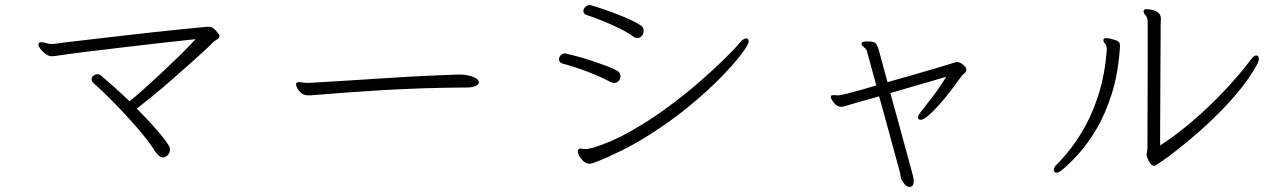

<svg xmlns="http://www.w3.org/2000/svg" viewBox="-20 -672 5060 755"><path d="M800 -567Q814 -567 825.5 -555Q837 -543 841 -537Q843 -533 843 -530Q843 -522 832 -516Q823 -511 814 -502Q807 -494 782 -471Q757 -448 721.5 -416.5Q686 -385 647.5 -351.5Q609 -318 574.5 -290Q540 -262 518 -245Q537 -226 559.5 -202Q582 -178 602.5 -154Q623 -130 636 -111.5Q649 -93 649 -84Q649 -78 646 -72Q643 -66 639 -61Q635 -58 630.5 -55.5Q626 -53 621 -53Q614 -53 606.5 -58.5Q599 -64 590 -77Q563 -119 521.5 -167Q480 -215 434.5 -262Q389 -309 349 -344Q340 -353 340 -360Q340 -369 347.5 -374.5Q355 -380 364 -380Q372 -380 376 -376Q401 -355 430 -329Q459 -303 489 -274Q509 -289 541 -317.5Q573 -346 610 -380.5Q647 -415 684 -451Q721 -487 749 -518Q699 -513 629.5 -505Q560 -497 483 -488Q406 -479 332 -470Q258 -461 198 -452Q194 -451 190 -451Q186 -451 183 -451Q171 -451 159 -460Q147 -469 139 -479.5Q131 -490 131 -496Q131 -498 133 -502Q135 -506 144 -506Q152 -506 161.5 -502.5Q171 -499 183 -499H189Q240 -506 306 -513.5Q372 -521 444 -529.5Q516 -538 584.5 -545.5Q653 -553 709 -558.5Q765 -564 798 -567Z M1790 -379Q1802 -379 1818 -376Q1834 -373 1846.5 -367Q1859 -361 1862 -353Q1862 -352 1862.5 -351.5Q1863 -351 1863 -349Q1863 -339 1848.5 -333.5Q1834 -328 1821 -328Q1641 -327 1485 -317.5Q1329 -308 1213 -298Q1207 -297 1202.5 -297Q1198 -297 1193 -297Q1176 -297 1165 -306Q1154 -315 1149 -325.5Q1144 -336 1144 -340Q1144 -346 1149 -348Q1151 -349 1155 -349Q1162 -349 1171 -347.5Q1180 -346 1190 -346H1194Q1334 -354 1484.5 -364Q1635 -374 1787 -379Z M2290 -612Q2274 -616 2274 -629Q2274 -637 2281.5 -644.5Q2289 -652 2299 -652Q2301 -652 2302.5 -651.5Q2304 -651 2305 -651Q2323 -646 2351 -636.5Q2379 -627 2408.5 -615.5Q2438 -604 2462.5 -592.5Q2487 -581 2500 -572Q2511 -564 2511 -551Q2511 -540 2504 -531Q2497 -522 2486 -522Q2480 -522 2472 -527Q2451 -543 2417.5 -559.5Q2384 -576 2349.5 -590Q2315 -604 2290 -612ZM2312 -91Q2384 -113 2458.5 -155Q2533 -197 2602.5 -248Q2672 -299 2730.5 -350Q2789 -401 2830.5 -442Q2872 -483 2889 -504Q2896 -513 2903 -517Q2910 -521 2914 -521Q2924 -521 2924 -509Q2924 -497 2895 -458.5Q2866 -420 2812 -365Q2758 -310 2684 -249.5Q2610 -189 2519.5 -133Q2429 -77 2326 -36Q2307 -28 2297 -28Q2287 -28 2274 -38Q2271 -41 2263.5 -50Q2256 -59 2253 -72Q2252 -74 2252 -78Q2252 -88 2263 -88Q2265 -88 2266.5 -87.5Q2268 -87 2269 -87Q2273 -86 2276.5 -86Q2280 -86 2283 -86Q2290 -86 2296.5 -87.5Q2303 -89 2312 -91ZM2395 -346Q2388 -346 2382 -349Q2341 -371 2288 -391Q2235 -411 2195 -421Q2178 -425 2178 -439Q2178 -447 2185 -454.5Q2192 -462 2202 -462Q2203 -462 2204.5 -461.5Q2206 -461 2207 -461Q2225 -457 2252.5 -449.5Q2280 -442 2310 -432Q2340 -422 2365.5 -412.5Q2391 -403 2406 -394Q2420 -387 2420 -372Q2420 -362 2413 -354Q2406 -346 2395 -346Z M3481 -306Q3496 -254 3511 -198Q3526 -142 3539.5 -93Q3553 -44 3561.5 -12.5Q3570 19 3571 23Q3572 27 3572.5 31Q3573 35 3573 39Q3573 56 3566 60Q3562 63 3557 63Q3544 63 3534.5 49Q3525 35 3523 32Q3522 28 3521 21Q3520 14 3520 10Q3520 10 3514 -12Q3508 -34 3498.5 -68.5Q3489 -103 3478.5 -142Q3468 -181 3458.5 -215.5Q3449 -250 3443 -271.5Q3437 -293 3437 -293Q3389 -280 3352.5 -269.5Q3316 -259 3305 -255Q3301 -254 3296.5 -253Q3292 -252 3287 -252Q3271 -252 3259 -268Q3247 -284 3247 -291Q3247 -296 3250.5 -297Q3254 -298 3258 -298Q3262 -298 3267 -297.5Q3272 -297 3277 -297Q3284 -297 3308 -303Q3332 -309 3364 -318Q3396 -327 3426 -336L3391 -463Q3390 -468 3388 -474Q3386 -480 3381 -483Q3377 -486 3372.5 -490.5Q3368 -495 3368 -500V-502Q3369 -509 3390 -509Q3394 -509 3398.5 -509Q3403 -509 3407 -508Q3420 -507 3425.5 -499Q3431 -491 3434 -481L3470 -349Q3514 -361 3558.5 -374Q3603 -387 3641 -398Q3679 -409 3704.5 -417Q3730 -425 3737 -427Q3739 -427 3740 -427.5Q3741 -428 3742 -428Q3754 -428 3764 -420Q3774 -412 3777 -407Q3780 -403 3780 -398Q3780 -394 3778 -390.5Q3776 -387 3774 -385Q3771 -382 3767.5 -379.5Q3764 -377 3762 -374Q3729 -327 3696.5 -287.5Q3664 -248 3638.5 -224.5Q3613 -201 3601 -201Q3590 -201 3590 -210Q3590 -218 3600 -231Q3620 -256 3646.5 -290.5Q3673 -325 3701 -370Z M4489 -64Q4489 -71 4490.5 -77Q4492 -83 4492 -90Q4492 -162 4492.5 -238Q4493 -314 4493 -384Q4493 -454 4493 -506.5Q4493 -559 4493 -583Q4493 -603 4485 -611.5Q4477 -620 4477 -628V-629Q4477 -636 4489 -636Q4492 -636 4506 -634Q4520 -632 4532.5 -624Q4545 -616 4545 -596Q4545 -592 4544.5 -586.5Q4544 -581 4544 -574Q4544 -568 4544 -538.5Q4544 -509 4543.5 -464Q4543 -419 4543 -367Q4543 -315 4542.5 -263.5Q4542 -212 4542 -169Q4542 -126 4542 -100Q4604 -140 4669 -195.5Q4734 -251 4794 -314.5Q4854 -378 4900 -439Q4911 -454 4920 -454Q4930 -454 4930 -440Q4930 -432 4925 -422Q4899 -373 4860 -324.5Q4821 -276 4776.5 -231Q4732 -186 4688 -148Q4644 -110 4607 -81Q4570 -52 4546 -36Q4522 -20 4519 -20Q4510 -20 4503.5 -29Q4497 -38 4493 -48.5Q4489 -59 4489 -61ZM4384 -486Q4377 -382 4351.5 -302Q4326 -222 4291 -163.5Q4256 -105 4219.5 -65Q4183 -25 4153 -1Q4142 7 4134 7Q4124 7 4124 -4Q4124 -15 4134 -24Q4159 -48 4190 -87.5Q4221 -127 4251 -182.5Q4281 -238 4303 -310.5Q4325 -383 4332 -473V-477Q4332 -494 4325.5 -500Q4319 -506 4319 -513Q4319 -517 4320 -519Q4322 -522 4329 -522Q4337 -522 4347.5 -519.5Q4358 -517 4364 -515Q4374 -512 4379 -507.5Q4384 -503 4384 -492Z"/></svg>

Font: Moon Stars Kai T HW Light
Style: Regular
Weight: 300
Designer: GuiWonder
Version: Version 1.101